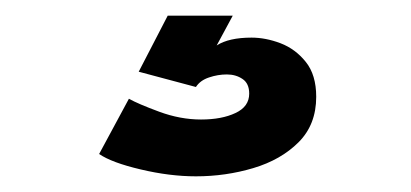

<svg xmlns="http://www.w3.org/2000/svg" viewBox="-20 -20 524 245"><path d="M301 28Q319 28 338 35.2Q357 42.5 370.2 59Q383.5 75.5 383.5 103.5Q383.5 139 361 161.5Q338.5 184 303.2 194.5Q268 205 230 205Q196.5 205 159.5 196.2Q122.5 187.5 106.5 176.5L144.5 106Q156 112.5 183 122.5Q210 132.5 236.5 132.5Q263 132.5 280.5 124.2Q298 116 298 99.5Q298 86.5 289.5 80.8Q281 75 269.5 75Q258 75 246.8 78.8Q235.5 82.5 230 91L157 71.5L194 0H277L256.5 38Q272 28 301 28Z"/></svg>

Font: Epilogue Black
Style: Regular
Weight: 900
Designer: Tyler Finck
Foundry: Etcetera Type Co
Version: Version 2.111; ttfautohint (v1.8.3)